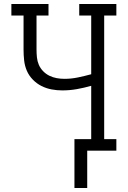

<svg xmlns="http://www.w3.org/2000/svg" viewBox="-20 -755 640 962"><path d="M417 187H353V-58H437V-325Q402 -315 365.5 -308.5Q329 -302 292 -302Q265 -302 238.5 -307Q212 -312 188 -324Q164 -336 144.5 -356Q125 -376 114.5 -400.5Q104 -425 101 -452Q98 -479 98 -507V-677H37V-735H223V-677H163V-507Q163 -487 165 -467.5Q167 -448 174.5 -430.5Q182 -413 196 -398.5Q210 -384 227.5 -375.5Q245 -367 264 -363.5Q283 -360 303 -360Q337 -360 370.5 -367Q404 -374 437 -383V-677H377V-735H563V-677H502V-58H563V0H417Z"/></svg>

Font: Iosevka Etoile Light
Style: Regular
Weight: 300
Designer: Belleve Invis
Foundry: Belleve Invis
Version: Version 25.0.1; ttfautohint (v1.8.4)